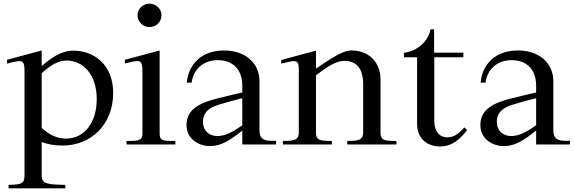

<svg xmlns="http://www.w3.org/2000/svg" viewBox="-20 -790 3144 1050"><path d="M18 -442C93 -461 114 -469 114 -406V170C114 218 91 219 27 221V240H337V221C244 219 208 218 208 170V-13C238 -2 275 6 322 6C478 6 599 -109 599 -282C599 -434 496 -513 382 -513C309 -513 252 -466 208 -429V-514L18 -463ZM208 -90V-389C254 -433 300 -459 344 -459C434 -459 509 -383 509 -249C509 -120 442 -32 341 -32C280 -32 240 -63 208 -90Z M663 -443C744 -462 759 -470 759 -398V-58C759 -13 716 -21 672 -19V0H939V-19C886 -21 853 -13 853 -58V-514L663 -463ZM732 -707C732 -741 761 -770 798 -770C832 -770 863 -743 863 -707C863 -669 833 -642 798 -642C763 -642 732 -670 732 -707Z M1305 -325V-284C1261 -275 1222 -264 1174 -253C1077 -229 1000 -195 1000 -107C1000 -27 1070 9 1128 9C1190 9 1237 -22 1305 -76V0H1490V-20C1443 -20 1399 -15 1399 -78V-346C1399 -445 1322 -514 1206 -514C1053 -514 1005 -404 1002 -338H1028C1038 -411 1091 -461 1171 -461C1258 -461 1304 -405 1305 -325ZM1090 -125C1090 -170 1117 -199 1175 -217C1209 -228 1250 -239 1305 -253V-105C1248 -64 1207 -46 1169 -46C1129 -46 1090 -70 1090 -125Z M1966 -328V-65C1966 -16 1924 -21 1879 -19V0H2148V-19C2093 -21 2061 -16 2061 -65V-353C2061 -446 2002 -514 1901 -514C1846 -514 1762 -450 1708 -415V-513L1518 -462V-442C1591 -459 1614 -470 1614 -413V-65C1614 -16 1572 -21 1527 -19V0H1795V-19C1742 -21 1708 -16 1708 -65V-378C1739 -400 1804 -457 1862 -457C1929 -457 1966 -418 1966 -328Z M2535 -79 2519 -93C2483 -53 2460 -39 2424 -39C2387 -39 2355 -68 2355 -128V-477H2514V-502H2354V-630H2335C2321 -566 2268 -512 2189 -501V-477H2261V-111C2261 -29 2321 11 2385 11C2456 11 2497 -31 2535 -79Z M2912 -325V-284C2868 -275 2829 -264 2781 -253C2684 -229 2607 -195 2607 -107C2607 -27 2677 9 2735 9C2797 9 2844 -22 2912 -76V0H3097V-20C3050 -20 3006 -15 3006 -78V-346C3006 -445 2929 -514 2813 -514C2660 -514 2612 -404 2609 -338H2635C2645 -411 2698 -461 2778 -461C2865 -461 2911 -405 2912 -325ZM2697 -125C2697 -170 2724 -199 2782 -217C2816 -228 2857 -239 2912 -253V-105C2855 -64 2814 -46 2776 -46C2736 -46 2697 -70 2697 -125Z"/></svg>

Font: Ortica Linear
Style: Regular
Weight: 400
Designer: Benedetta Bovani
Foundry: Collletttivo
Version: Version 2.000;Glyphs 3.1.2 (3151)